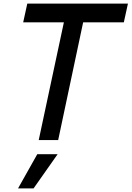

<svg xmlns="http://www.w3.org/2000/svg" viewBox="-20 -785 737 1076"><path d="M338 -660H110L133 -765H697L674 -660H446L306 0H197ZM189 79H303L168 271H81Z"/></svg>

Font: Application Medium
Style: Italic
Weight: 500
Italic angle: -12°
Designer: Wei Huang
Foundry: Wei Huang
Version: Version 0.012